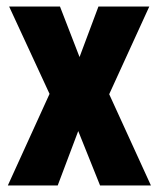

<svg xmlns="http://www.w3.org/2000/svg" viewBox="-20 -569 487 589"><path d="M132 -281 8 -549H164L224 -394L282 -549H438L315 -280L443 0H287L220 -167L157 0H4Z"/></svg>

Font: Noto Sans Tamil ExtraCondensed ExtraBold
Style: Regular
Weight: 800
Width: 2
Designer: Jelle Bosma - Monotype Design Team
Foundry: Monotype Imaging Inc.
Version: Version 2.004; ttfautohint (v1.8.4.7-5d5b)